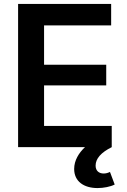

<svg xmlns="http://www.w3.org/2000/svg" viewBox="-20 -748 648 976"><path d="M72 0H412C381 29 357 67 357 111C357 174 406 208 476 208C507 208 542 201 563 190L539 126C529 131 518 134 507 134C484 134 466 121 466 94C466 58 494 27 548 0V-108H204V-314H520V-419H204V-619H545V-728H72Z"/></svg>

Font: Wafeq Semi Bold
Style: Regular
Weight: 600
Designer: Rasmus Andersson & Azza Alameddine
Foundry: Google & TypeTogether
Version: Version 3.000;January 28, 2025;FontCreator 15.0.0.3014 64-bi